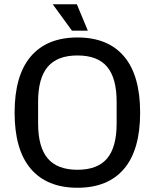

<svg xmlns="http://www.w3.org/2000/svg" viewBox="-20 -877 731 907"><path d="M49 -345Q49 -521 125.5 -610.5Q202 -700 346 -700Q490 -700 566 -610.5Q642 -521 642 -345Q642 -169 566 -79.5Q490 10 346 10Q202 10 125.5 -79.5Q49 -169 49 -345ZM346 -75Q441 -75 486 -128.5Q531 -182 531 -294V-396Q531 -508 486 -561.5Q441 -615 346 -615Q251 -615 205.5 -561.5Q160 -508 160 -396V-294Q160 -182 205.5 -128.5Q251 -75 346 -75ZM229 -857H343L395 -732H320Z"/></svg>

Font: Mozilla Headline BETA
Style: Regular
Weight: 400
Designer: Studio DRAMA
Foundry: Studio DRAMA
Version: Version 0.100